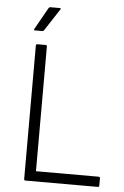

<svg xmlns="http://www.w3.org/2000/svg" viewBox="-57 -878 593 919"><g transform="rotate(5 239.5 -418.5)"><path d="M101 0Q94 0 94 -7V-648Q94 -655 101 -655H141Q147 -655 147 -648V-49H448Q455 -49 455 -42V-7Q455 0 448 0ZM84 -720Q76 -720 80 -727L139 -832Q142 -837 147 -837H192Q201 -837 195 -829L127 -725Q124 -720 118 -720Z"/></g></svg>

Font: Sofia Sans Light
Style: Regular
Weight: 300
Designer: Botio Nikoltchev, Ani Petrova
Foundry: lettersoup
Version: Version 4.100; ttfautohint (v1.8.3)